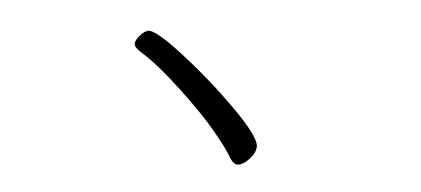

<svg xmlns="http://www.w3.org/2000/svg" viewBox="-35 -598 1071 488"><g transform="rotate(-5 500.0 -353.5)"><path d="M332 -482Q318 -495 320 -504Q322 -513 335 -523Q348 -533 357 -533Q376 -533 438.5 -464.5Q501 -396 556 -317.5Q611 -239 606 -215Q603 -200 586 -187Q569 -174 556 -174Q543 -174 535.5 -195Q528 -216 501.5 -263Q475 -310 423 -379Q371 -448 332 -482Z"/></g></svg>

Font: LXGW Bright GB
Style: Italic
Weight: 400
Italic angle: -12°
Designer: Christian Thalmann (Catharsis Fonts)
Foundry: LXGW / Christian Thalmann (Catharsis Fonts) / Fontworks Inc.
Version: Version 5.510